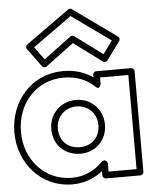

<svg xmlns="http://www.w3.org/2000/svg" viewBox="-78 -1350 1181 1461"><g transform="rotate(-5 512.5 -619.5)"><path d="M215.1 -1017.4 512 -1230.2 808.9 -1017.4 736.7 -919.1 526.9 -1075.1C518 -1081.7 505.4 -1081.3 497.1 -1075.1L287.3 -919.1ZM165.4 -1043.3C154 -1035.1 151.9 -1019.1 159.8 -1008.2L261.8 -869.2C270.1 -858 286 -855.9 296.9 -863.9L512 -1023.8L727.1 -863.9C738.2 -855.6 754.1 -858.3 762.2 -869.2L864.2 -1008.2C872.5 -1019.6 869.5 -1035.5 858.6 -1043.3L526.6 -1281.3C519 -1286.8 506.5 -1287.8 497.4 -1281.3ZM9 -385C9 -148.3 176.8 47 417 47C507.5 47 587.6 14.1 647 -33.2V-1C647 14.1 661.3 24 672 24H936C951.1 24 961 9.7 961 -1V-770C961 -785.1 946.7 -795 936 -795H670C654.9 -795 645 -780.7 645 -770V-750.4C581.3 -795.3 505.1 -818 417 -818C176.7 -818 9 -621.7 9 -385ZM59 -385C59 -598.3 207.3 -768 417 -768C515.5 -768 594.5 -736.2 652.5 -679.2C687.8 -644.4 695 -697 695 -697V-745H911V-26H697V-88C697 -98.7 687.1 -113 672 -113H669C662.7 -113 655.3 -110.1 650.5 -104.8C598 -46.7 514.4 -3 417 -3C207.2 -3 59 -171.7 59 -385ZM341 -385C341 -477.2 409.1 -541 497 -541C582.7 -541 651 -477.3 651 -385C651 -293.2 587.6 -230 497 -230C402.2 -230 341 -293.1 341 -385ZM291 -385C291 -266.9 375.8 -180 497 -180C614.4 -180 701 -266.8 701 -385C701 -504.7 609.3 -591 497 -591C382.9 -591 291 -504.8 291 -385Z"/></g></svg>

Font: Poland Can Into
Style: BigWritingsOLn
Weight: 700
Foundry: Cannot Into Space Fonts
Version: Version 0.92